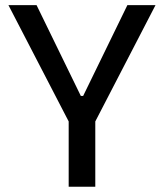

<svg xmlns="http://www.w3.org/2000/svg" viewBox="-20 -713 626 733"><path d="M251.5 -231.4 12.2 -693.4H119.6L288.6 -346.7H297.4L466.3 -693.4H573.7L334.5 -231.4ZM242.2 0V-341.8H343.8V0Z"/></svg>

Font: Cascadia Mono
Style: Regular
Weight: 400
Monospace: yes
Designer: Aaron Bell
Foundry: Saja Typeworks
Version: Version 2404.023